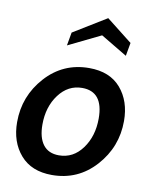

<svg xmlns="http://www.w3.org/2000/svg" viewBox="-85 -812 709 886"><g transform="rotate(10 269.5 -369.0)"><path d="M219 10Q123 10 71 -50Q19 -110 19 -203Q19 -325 100.5 -415.5Q182 -506 304 -506Q401 -506 452.5 -446Q504 -386 504 -293Q504 -171 422.5 -80.5Q341 10 219 10ZM288 -410Q222 -410 179 -352.5Q136 -295 136 -212Q136 -151 161 -118Q186 -85 235 -85Q302 -85 344.5 -143Q387 -201 387 -284Q387 -410 288 -410ZM460 -591 336 -665 184 -591 195 -653 350 -748 471 -653Z"/></g></svg>

Font: Cabin
Style: SemiBold Italic
Weight: 600
Designer: Pablo Impallari
Foundry: Pablo Impallari. www.impallari.com Igino Marini. www.ikern.com
Version: Version 1.005